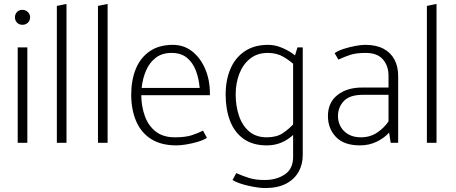

<svg xmlns="http://www.w3.org/2000/svg" viewBox="-20 -726 2319 976"><path d="M119 0V-485H70V0ZM94 -600Q111 -600 122 -611Q133 -622 133 -638Q133 -654 121.5 -665Q110 -676 94 -676Q77 -676 66.5 -665Q56 -654 56 -638Q56 -622 66.5 -611Q77 -600 94 -600Z M318 0V-706L269 -696V0Z M527 0V-706L478 -696V0Z M1047 -242V-250Q1047 -321 1022.5 -377Q998 -433 956 -465.5Q914 -498 859 -498Q788 -498 740.5 -465Q693 -432 670 -375Q647 -318 647 -245Q647 -170 671.5 -111.5Q696 -53 747 -20Q798 13 877 13Q897 13 925.5 8.5Q954 4 983 -4.5Q1012 -13 1032 -25L1012 -62Q987 -49 954.5 -38.5Q922 -28 869 -28Q809 -28 771.5 -57.5Q734 -87 716.5 -135.5Q699 -184 698 -242ZM700 -279Q705 -327 722.5 -367.5Q740 -408 772 -432.5Q804 -457 852 -457Q900 -457 930 -432.5Q960 -408 975.5 -367.5Q991 -327 995 -279Z M1519 -485H1492L1470 -412V72Q1470 132 1428 160.5Q1386 189 1325 189Q1279 189 1247 179Q1215 169 1181 154L1162 189Q1176 198 1197.5 205.5Q1219 213 1243.5 218.5Q1268 224 1290 227Q1312 230 1327 230Q1391 230 1433.5 208Q1476 186 1497.5 148Q1519 110 1519 62ZM1475 -99Q1449 -70 1417.5 -49Q1386 -28 1336 -28Q1282 -28 1247 -57.5Q1212 -87 1195 -137Q1178 -187 1178 -246Q1178 -303 1196.5 -351Q1215 -399 1251.5 -428Q1288 -457 1341 -457Q1387 -457 1421 -437Q1455 -417 1480 -393L1500 -426Q1487 -441 1462 -457.5Q1437 -474 1406 -486Q1375 -498 1343 -498Q1272 -498 1223.5 -465Q1175 -432 1151 -375Q1127 -318 1127 -245Q1127 -170 1149.5 -111.5Q1172 -53 1218.5 -20Q1265 13 1336 13Q1369 13 1397.5 3.5Q1426 -6 1450.5 -24Q1475 -42 1495 -65Z M1698 -136Q1698 -181 1728 -212.5Q1758 -244 1824 -244H1955V-109Q1932 -75 1896.5 -51.5Q1861 -28 1814 -28Q1778 -28 1752 -42.5Q1726 -57 1712 -81.5Q1698 -106 1698 -136ZM1700 -423Q1730 -437 1760 -447Q1790 -457 1839 -457Q1898 -457 1926.5 -424Q1955 -391 1955 -341V-281H1820Q1744 -281 1695.5 -243Q1647 -205 1647 -136Q1647 -73 1687.5 -30Q1728 13 1810 13Q1856 13 1894.5 -5.5Q1933 -24 1958 -52L1966 0H2004V-340Q2004 -388 1985 -423.5Q1966 -459 1929 -478.5Q1892 -498 1836 -498Q1816 -498 1786.5 -492.5Q1757 -487 1728.5 -478Q1700 -469 1681 -456Z M2199 0V-706L2150 -696V0Z"/></svg>

Font: Catamaran Thin Thin
Style: Regular
Weight: 250
Version: Version 2.000